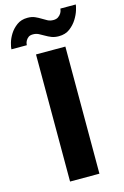

<svg xmlns="http://www.w3.org/2000/svg" viewBox="-189 -975 670 1036"><g transform="rotate(-15 146.0 -457.5)"><path d="M68 0V-710H232V0ZM213 -773Q190 -773 172.5 -780Q155 -787 140 -796Q125 -805 111 -812Q97 -819 80 -819Q63 -819 54 -812Q45 -805 40 -796Q35 -787 34 -779.5Q33 -772 33 -771H-53Q-53 -782 -46.5 -805.5Q-40 -829 -25 -853Q-10 -877 14.5 -895Q39 -913 74 -913Q98 -913 115 -905.5Q132 -898 146.5 -889Q161 -880 175 -872.5Q189 -865 207 -865Q224 -865 234.5 -872.5Q245 -880 250.5 -889Q256 -898 257.5 -906Q259 -914 259 -915H345Q345 -907 338 -884Q331 -861 315.5 -836Q300 -811 275 -792Q250 -773 213 -773Z"/></g></svg>

Font: Oxford Sans
Style: Regular
Weight: 800
Designer: Matt McInerney, Pablo Impallari, Rodrigo Fuenzalida
Foundry: Matt McInerney, Pablo Impallari, Rodrigo Fuenzalida
Version: Version 3.000g; ttfautohint (v1.5) -l 8 -r 28 -G 28 -x 14 -D